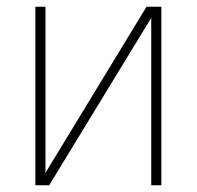

<svg xmlns="http://www.w3.org/2000/svg" viewBox="-20 -550 584 570"><path d="M85 0V-530H115V-37L415 -530H459V0H429V-497L126 0Z"/></svg>

Font: Geist Thin
Style: Regular
Weight: 400
Designer: Basement.studio, Andrés Briganti, Mateo Zaragoza
Foundry: Basement.studio, Vercel, Andrés Briganti, Guido Ferreyra, Mateo Zaragoza
Version: Version 1.401